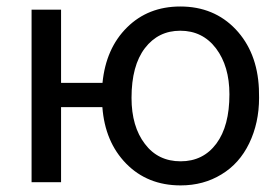

<svg xmlns="http://www.w3.org/2000/svg" viewBox="-20 -558 856 588"><path d="M167 -528.3H76.7V0H167V-230H293.5C298.8 -159.2 322.8 -101.6 366.2 -57.1C409.7 -12.7 465.3 9.8 533.2 9.8C580.1 9.8 621.6 -1.5 658.2 -23.9C694.8 -45.9 723.1 -77.6 743.2 -119.1C763.2 -160.6 773.4 -207 773.4 -258.3L772.9 -286.6C769.5 -361.3 745.6 -421.9 701.7 -468.3C657.7 -514.6 601.1 -538.1 532.2 -538.1C466.3 -538.1 412.1 -516.6 369.1 -474.1C325.7 -431.2 300.8 -374.5 293.9 -304.2H167ZM382.8 -258.3C382.8 -324.2 396.5 -375 423.8 -410.6C451.2 -446.3 487.3 -463.9 532.2 -463.9C577.6 -463.9 614.3 -445.8 641.6 -409.7C668.9 -373.5 682.6 -326.7 682.6 -269C682.6 -204.6 669.4 -154.3 642.6 -118.2C615.7 -82 579.1 -64 533.2 -64C487.3 -64 450.7 -81.5 423.8 -117.2C396.5 -152.8 382.8 -199.7 382.8 -258.3Z"/></svg>

Font: Roboto
Style: Regular
Weight: 400
Designer: Google
Version: Version 2.137; 2017